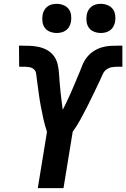

<svg xmlns="http://www.w3.org/2000/svg" viewBox="-20 -981 658 1001"><path d="M177 0 225 -294Q214 -326 206.5 -360Q199 -394 192.5 -428.5Q186 -463 181.5 -498Q177 -533 172 -568V-569Q170 -582 168.5 -596Q167 -610 157.5 -619Q148 -628 134.5 -630.5Q121 -633 107 -633H80L79 -743H89Q114 -743 138 -742Q162 -741 185.5 -735.5Q209 -730 229 -718Q249 -706 262 -687.5Q275 -669 280.5 -646Q286 -623 287.5 -599Q289 -575 291 -551Q293 -527 295.5 -503Q298 -479 301 -455.5Q304 -432 307 -409Q319 -431 329 -453Q339 -475 349.5 -497.5Q360 -520 369 -543Q378 -566 388 -588.5Q398 -611 406.5 -634Q415 -657 429.5 -677.5Q444 -698 465.5 -712.5Q487 -727 510.5 -734Q534 -741 558 -742Q582 -743 605 -743H618V-633H591Q577 -633 562.5 -630.5Q548 -628 535.5 -619Q523 -610 516.5 -596Q510 -582 504 -569V-568Q487 -533 470.5 -498Q454 -463 436.5 -428.5Q419 -394 400.5 -360Q382 -326 359 -294L311 0ZM506 -809Q488 -809 471 -815.5Q454 -822 444 -835.5Q434 -849 431.5 -867Q429 -885 432 -903Q434 -916 440.5 -927.5Q447 -939 457.5 -947Q468 -955 480.5 -958Q493 -961 505 -961Q523 -961 540 -954.5Q557 -948 567.5 -934.5Q578 -921 580.5 -903Q583 -885 580 -867Q577 -854 571 -842.5Q565 -831 554 -823Q543 -815 530.5 -812Q518 -809 506 -809ZM276 -809Q258 -809 241 -815.5Q224 -822 214 -835.5Q204 -849 201.5 -867Q199 -885 202 -903Q204 -916 210.5 -927.5Q217 -939 227.5 -947Q238 -955 250.5 -958Q263 -961 275 -961Q293 -961 310 -954.5Q327 -948 337.5 -934.5Q348 -921 350.5 -903Q353 -885 350 -867Q347 -854 341 -842.5Q335 -831 324 -823Q313 -815 300.5 -812Q288 -809 276 -809Z"/></svg>

Font: Iosevka Extrabold Extended
Style: Italic
Weight: 800
Width: 7
Italic angle: -9°
Monospace: yes
Designer: Belleve Invis
Foundry: Belleve Invis
Version: Version 32.5.0; ttfautohint (v1.8.4)